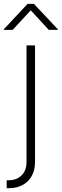

<svg xmlns="http://www.w3.org/2000/svg" viewBox="-51 -778 322 1002"><path d="M87.4 -541H131.8V67.4Q131.8 109.9 114.5 140.6Q97.2 171.4 66.7 187.7Q36.1 204.1 -3.4 204.1H-16.1V162.6H-4.4Q35.2 162.6 61.3 137.5Q87.4 112.3 87.4 66.9ZM15.1 -622.1H-31.2V-625L92.8 -757.8H126L251 -625V-622.1H203.6L109.4 -724.1Z"/></svg>

Font: Inter 17pt ExtraLight
Style: Regular
Weight: 250
Version: Version 4.001;git-66647c0bb